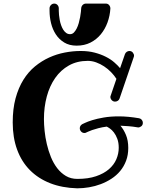

<svg xmlns="http://www.w3.org/2000/svg" viewBox="-20 -1006 824 1054"><path d="M738.8 -306.2Q734.9 -306.2 733.9 -307.1Q708.5 -311.5 685.8 -313.2Q663.1 -314.9 641.1 -315.9Q659.2 -294.9 671.6 -264.9Q684.1 -234.9 684.1 -193.8Q684.1 -154.8 672.1 -123.3Q660.2 -91.8 639.6 -67.1Q619.1 -42.5 591.6 -24.7Q564 -6.8 533 4.9Q502 16.6 468.8 22.2Q435.5 27.8 403.8 27.8Q320.8 25.4 255.4 -0.2Q189.9 -25.9 144 -72.3Q98.1 -118.7 74 -184.6Q49.8 -250.5 49.8 -334Q49.8 -408.2 65.4 -466.1Q81.1 -523.9 108.2 -567.6Q135.3 -611.3 171.9 -641.4Q208.5 -671.4 249.8 -690.2Q291 -709 335.4 -717.5Q379.9 -726.1 422.9 -726.1Q465.8 -726.1 500 -717Q534.2 -708 561 -694.3Q587.9 -680.7 607.2 -663.8Q626.5 -647 639.2 -631.8L666 -709Q668.9 -716.8 675.8 -721.4Q682.6 -726.1 689.9 -726.1Q702.1 -726.1 709 -717.5Q715.8 -709 715.8 -700.2Q715.8 -698.7 715.3 -696.5Q714.8 -694.3 713.9 -691.9L636.2 -464.8Q633.8 -457.5 627 -452.9Q620.1 -448.2 611.8 -448.2Q600.6 -448.2 593.3 -456.3Q585.9 -464.4 585.9 -474.1Q585.9 -475.6 586.4 -477.5Q586.9 -479.5 587.9 -481.9L619.1 -573.2Q606.9 -592.3 589.6 -610.1Q572.3 -627.9 551.5 -641.6Q530.8 -655.3 507.8 -663.6Q484.9 -671.9 461.9 -671.9Q403.3 -671.9 358.4 -646.7Q313.5 -621.6 283 -577.9Q252.4 -534.2 236.8 -476.1Q221.2 -418 221.2 -352.1Q221.2 -322.8 224.9 -287.1Q228.5 -251.5 237.1 -214.8Q245.6 -178.2 259.5 -144Q273.4 -109.9 293.9 -83Q314.5 -56.2 341.8 -40Q369.1 -23.9 404.8 -23.9Q464.4 -23.9 507.3 -38.6Q550.3 -53.2 577.9 -77.1Q605.5 -101.1 618.7 -131.8Q631.8 -162.6 631.8 -194.8Q631.8 -223.1 624 -243.9Q616.2 -264.6 605.5 -278.6Q594.7 -292.5 583.5 -300.3Q572.3 -308.1 565.9 -311Q540 -307.6 519.8 -302.2Q499.5 -296.9 485.6 -292Q471.7 -287.1 464.1 -283.4Q456.5 -279.8 456.1 -279.8Q450.7 -275.9 443.8 -275.9Q432.6 -275.9 425.3 -283.9Q418 -292 418 -301.8Q418 -315.9 431.2 -324.2Q432.6 -324.7 446.8 -331.5Q460.9 -338.4 486.6 -346.4Q512.2 -354.5 549.1 -360.8Q585.9 -367.2 632.8 -367.2Q683.1 -367.2 743.2 -356.9Q752 -355.5 758.1 -348.4Q764.2 -341.3 764.2 -332Q764.2 -319.3 755.4 -312.7Q746.6 -306.2 738.8 -306.2ZM585.9 -959Q583.5 -919.4 570.1 -882.6Q556.6 -845.7 533.2 -817.4Q509.8 -789.1 476.6 -772.2Q443.4 -755.4 400.9 -755.4Q360.8 -755.4 332.5 -772.7Q304.2 -790 286.4 -817.4Q268.6 -844.7 260.3 -878.7Q252 -912.6 252 -946.3V-961.9Q252.9 -971.7 260.3 -979Q267.6 -986.3 277.8 -986.3Q288.6 -986.3 295.7 -978.5Q302.7 -970.7 302.7 -960V-958V-946.3Q302.7 -936.5 304 -923.6Q305.2 -910.6 307.9 -896.2Q310.5 -881.8 315.4 -867.9Q320.3 -854 327.1 -843Q334 -832 343.3 -825.2Q352.5 -818.4 364.7 -818.4Q376.5 -818.4 385.3 -827.1Q394 -835.9 400.9 -849.4Q407.7 -862.8 412.4 -879.4Q417 -896 419.9 -911.9Q422.9 -927.7 424.1 -940.9Q425.3 -954.1 425.8 -960.9Q426.8 -971.7 434.1 -979Q441.4 -986.3 452.1 -986.3H561Q572.3 -986.3 579.1 -978Q585.9 -969.7 585.9 -960Z"/></svg>

Font: Ribeye
Style: Regular
Weight: 400
Designer: Astigmatic (AOETI)
Foundry: Astigmatic (AOETI)
Version: Version 1.000